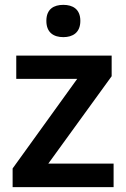

<svg xmlns="http://www.w3.org/2000/svg" viewBox="-20 -837 521 791"><path d="M241 -817C202 -817 171 -800 171 -751C171 -702 202 -684 241 -684C279 -684 311 -702 311 -751C311 -800 279 -817 241 -817ZM448 -66V-163H179L440 -523V-608H47V-512H298L32 -143V-66Z"/></svg>

Font: Noto Sans Malayalam UI SemiBold
Style: Regular
Weight: 600
Designer: Jelle Bosma - Monotype Design Team
Foundry: Monotype Imaging Inc.
Version: Version 2.104